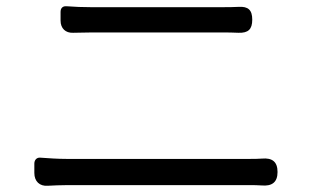

<svg xmlns="http://www.w3.org/2000/svg" viewBox="-20 -663 1020 615"><path d="M481 -559C574 -559 667 -559 691 -559C708 -559 726 -559 744 -558C775 -557 788 -569 788 -600C788 -631 775 -643 744 -641C727 -640 709 -640 691 -640C641 -640 333 -640 271 -640C245 -640 219 -641 193 -643C181 -644 174 -637 174 -625V-600V-597C174 -572 190 -557 214 -558C232 -558 251 -559 271 -559C295 -559 388 -559 481 -559ZM487 -70C619 -70 752 -70 780 -70C792 -70 805 -70 818 -69C851 -66 869 -79 869 -112C869 -145 852 -158 819 -155C806 -154 793 -154 780 -154C723 -154 250 -154 193 -154C165 -154 137 -156 109 -158C98 -159 90 -151 90 -139V-112V-109C90 -82 107 -66 133 -68C153 -69 173 -70 193 -70C222 -70 354 -70 487 -70Z"/></svg>

Font: GenSenRounded2 TW R
Style: Regular
Weight: 400
Version: Version 2.100;PS 2.1;hotconv 16.6.51;makeotf.lib2.5.65220 DE